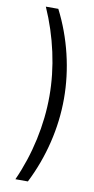

<svg xmlns="http://www.w3.org/2000/svg" viewBox="-93 -779 444 903"><g transform="rotate(10 129.5 -328.0)"><path d="M139.6 -328.1Q139.6 -430.7 116.7 -535.6Q93.8 -640.6 49.8 -740.2H109.4Q158.2 -644.5 183.6 -539.1Q209 -433.6 209 -328.1Q209 -222.7 183.6 -117.7Q158.2 -12.7 109.4 84H49.8Q93.8 -13.7 116.7 -119.1Q139.6 -224.6 139.6 -328.1Z"/></g></svg>

Font: Altinn-DIN Condensed
Style: Regular
Weight: 400
Width: 3
Designer: Charles Nix
Foundry: Altinn
Version: Version 2.00